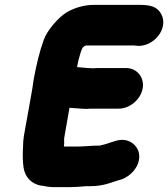

<svg xmlns="http://www.w3.org/2000/svg" viewBox="-20 -716 692 790"><path d="M335 50H353C380 50 402 46 423 40L442 34C446 33 451 31 457 29L480 22C517 10 560 -34 552 -84C546 -119 508 -153 455 -136L432 -129C423 -125 404 -120 391 -117H386C356 -117 326 -113 297 -113H243C243 -116 243 -120 244 -123V-147L266 -273C268 -272 271 -272 274 -272C292 -271 316 -268 337 -268C346 -269 356 -269 367 -269H469C514 -269 559 -307 567 -352C575 -397 544 -436 499 -436H397C385 -436 374 -436 364 -435C348 -435 333 -437 318 -438L297 -440C300 -458 305 -479 310 -494C316 -512 318 -525 335 -529H532L539 -528C608 -518 677 -597 643 -659C627 -688 600 -696 554 -696H367C325 -696 284 -683 254 -665C221 -645 175 -593 160 -552C142 -502 129 -447 118 -386C116 -369 113 -352 110 -334L78 -155C76 -141 75 -128 75 -117C73 -85 73 -53 77 -26C83 14 113 46 160 49C171 52 196 55 209 54H267C285 54 318 52 335 50Z"/></svg>

Font: Blanket
Style: BlkObl
Weight: 900
Foundry: Cannot Into Space Fonts
Version: Version 0.9